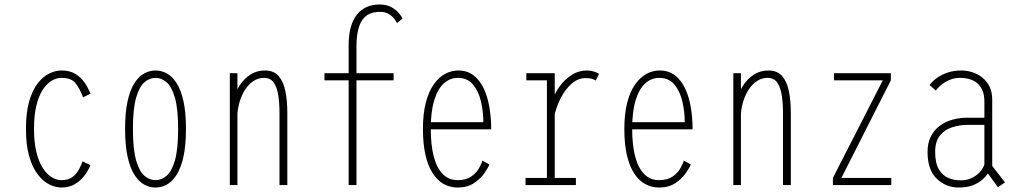

<svg xmlns="http://www.w3.org/2000/svg" viewBox="-20 -827 4540 858"><path d="M384 -89Q377.5 -70.5 361 -47Q344.5 -23.5 318 -6.2Q291.5 11 255 11Q227.5 11 199.5 -3.2Q171.5 -17.5 148 -48.5Q124.5 -79.5 110.2 -129.5Q96 -179.5 96 -251Q96 -323.5 110.2 -373.5Q124.5 -423.5 148 -454Q171.5 -484.5 199.5 -498.2Q227.5 -512 255 -512Q291.5 -512 316.5 -497Q341.5 -482 357.8 -458.2Q374 -434.5 384 -408L351 -392Q336 -432.5 317 -455.8Q298 -479 255 -479Q232 -479 210 -465.8Q188 -452.5 170.2 -424.8Q152.5 -397 142.2 -353.8Q132 -310.5 132 -251Q132 -192 142.2 -149Q152.5 -106 170.2 -77.8Q188 -49.5 210 -35.8Q232 -22 255 -22Q284.5 -22 302.8 -35.2Q321 -48.5 331.8 -68Q342.5 -87.5 349 -106Z M675 11Q649 11 624.5 -2.2Q600 -15.5 580.8 -45.8Q561.5 -76 550.2 -126.5Q539 -177 539 -251Q539 -325 550.2 -375.2Q561.5 -425.5 580.8 -455.5Q600 -485.5 624.5 -498.8Q649 -512 675 -512Q701.5 -512 725.8 -498.8Q750 -485.5 769.2 -455.5Q788.5 -425.5 799.8 -375.2Q811 -325 811 -251Q811 -177 799.8 -126.5Q788.5 -76 769.2 -45.8Q750 -15.5 725.8 -2.2Q701.5 11 675 11ZM675 -22Q701 -22 724 -41Q747 -60 761.5 -109.5Q776 -159 776 -251Q776 -341.5 761.5 -391Q747 -440.5 724 -459.8Q701 -479 675 -479Q649 -479 626 -459.8Q603 -440.5 588.5 -391Q574 -341.5 574 -251Q574 -159 588.5 -109.5Q603 -60 626 -41Q649 -22 675 -22Z M1007 0Q1007 -109 1007 -184Q1007 -259 1007 -308Q1007 -357 1007 -387.2Q1007 -417.5 1007 -436Q1007 -454.5 1007 -468.8Q1007 -483 1007 -500H1041V-402V0ZM1229 0V-321Q1229 -363.5 1223.8 -399.5Q1218.5 -435.5 1203.8 -457.2Q1189 -479 1160 -479Q1134.5 -479 1113 -465Q1091.5 -451 1075.5 -426.5Q1059.5 -402 1050.2 -370Q1041 -338 1040 -302H1010Q1010.5 -340 1020.8 -377.2Q1031 -414.5 1050.8 -445Q1070.5 -475.5 1099 -493.8Q1127.5 -512 1164 -512Q1203 -512 1224.8 -487.5Q1246.5 -463 1255.2 -420.2Q1264 -377.5 1264 -322V0Z M1430 -500H1739V-468H1430ZM1676 -807Q1707.5 -807 1729.2 -794.8Q1751 -782.5 1763.2 -767.5Q1775.5 -752.5 1779 -744L1754 -724Q1751.5 -729.5 1743 -741.5Q1734.5 -753.5 1718.5 -763.8Q1702.5 -774 1677 -774Q1652.5 -774 1633 -765.8Q1613.5 -757.5 1600.2 -739.5Q1587 -721.5 1580 -691.5Q1573 -661.5 1573 -618V0H1538V-626Q1538 -670.5 1547.2 -704.2Q1556.5 -738 1574.2 -760.8Q1592 -783.5 1617.8 -795.2Q1643.5 -807 1676 -807Z M1893 -281H2140Q2140 -327 2129.5 -372.8Q2119 -418.5 2094 -448.8Q2069 -479 2026 -479Q1991 -479 1963.8 -454.8Q1936.5 -430.5 1920.8 -380Q1905 -329.5 1905 -251Q1905 -178.5 1918.5 -127.2Q1932 -76 1958.8 -49Q1985.5 -22 2025 -22Q2063 -22 2086 -38.2Q2109 -54.5 2120.5 -75.2Q2132 -96 2136 -109L2167 -92Q2161.5 -78 2144.8 -53.5Q2128 -29 2098.5 -9Q2069 11 2025 11Q1991.5 11 1963.2 -4.5Q1935 -20 1914 -52Q1893 -84 1881.5 -133.5Q1870 -183 1870 -251Q1870 -319.5 1883 -369Q1896 -418.5 1918.5 -450.2Q1941 -482 1969.2 -497Q1997.5 -512 2028 -512Q2067.5 -512 2095.5 -490.8Q2123.5 -469.5 2141 -433Q2158.5 -396.5 2166.8 -349Q2175 -301.5 2175 -249H1893Z M2430 -284Q2430 -326 2443.2 -366.5Q2456.5 -407 2480.2 -440Q2504 -473 2535.2 -492.5Q2566.5 -512 2602 -512Q2614 -512 2625 -509.5Q2636 -507 2644.5 -503.5Q2653 -500 2657 -497L2642 -467Q2638.5 -470.5 2627.2 -474.2Q2616 -478 2597 -478Q2562.5 -478 2533.8 -452.5Q2505 -427 2484.8 -386.8Q2464.5 -346.5 2456 -303ZM2459 -32H2553.5V0H2328.5V-32H2424V-468H2332V-500H2459V-407Z M2793 -281H3040Q3040 -327 3029.5 -372.8Q3019 -418.5 2994 -448.8Q2969 -479 2926 -479Q2891 -479 2863.8 -454.8Q2836.5 -430.5 2820.8 -380Q2805 -329.5 2805 -251Q2805 -178.5 2818.5 -127.2Q2832 -76 2858.8 -49Q2885.5 -22 2925 -22Q2963 -22 2986 -38.2Q3009 -54.5 3020.5 -75.2Q3032 -96 3036 -109L3067 -92Q3061.5 -78 3044.8 -53.5Q3028 -29 2998.5 -9Q2969 11 2925 11Q2891.5 11 2863.2 -4.5Q2835 -20 2814 -52Q2793 -84 2781.5 -133.5Q2770 -183 2770 -251Q2770 -319.5 2783 -369Q2796 -418.5 2818.5 -450.2Q2841 -482 2869.2 -497Q2897.5 -512 2928 -512Q2967.5 -512 2995.5 -490.8Q3023.5 -469.5 3041 -433Q3058.5 -396.5 3066.8 -349Q3075 -301.5 3075 -249H2793Z M3257 0Q3257 -109 3257 -184Q3257 -259 3257 -308Q3257 -357 3257 -387.2Q3257 -417.5 3257 -436Q3257 -454.5 3257 -468.8Q3257 -483 3257 -500H3291V-402V0ZM3479 0V-321Q3479 -363.5 3473.8 -399.5Q3468.5 -435.5 3453.8 -457.2Q3439 -479 3410 -479Q3384.5 -479 3363 -465Q3341.5 -451 3325.5 -426.5Q3309.5 -402 3300.2 -370Q3291 -338 3290 -302H3260Q3260.5 -340 3270.8 -377.2Q3281 -414.5 3300.8 -445Q3320.5 -475.5 3349 -493.8Q3377.5 -512 3414 -512Q3453 -512 3474.8 -487.5Q3496.5 -463 3505.2 -420.2Q3514 -377.5 3514 -322V0Z M3740 -32H3963V0H3702V-32L3925 -468H3707V-500H3961V-468Z M4439.5 9.5 4382.5 -68.5 4400 -103.5 4471 -12ZM4382 -105 4407 -74Q4401.5 -61.5 4390.8 -46.8Q4380 -32 4363 -18.8Q4346 -5.5 4321.8 2.8Q4297.5 11 4264.5 11Q4207 11 4166 -28.5Q4125 -68 4125 -148Q4125 -188 4139.5 -216.8Q4154 -245.5 4178.8 -264.2Q4203.5 -283 4235.8 -292Q4268 -301 4303 -301H4387V-269H4304Q4268 -269 4234.8 -258.2Q4201.5 -247.5 4180.2 -221.2Q4159 -195 4159 -148Q4159 -99 4175 -71.2Q4191 -43.5 4217 -32.2Q4243 -21 4273.5 -21Q4302.5 -21 4326 -33.2Q4349.5 -45.5 4364.2 -64.8Q4379 -84 4382 -105ZM4276 -512Q4301 -512 4325.2 -504.2Q4349.5 -496.5 4369.8 -480.5Q4390 -464.5 4402 -439.8Q4414 -415 4414 -381V-71L4379 -80V-373Q4379 -402.5 4370.2 -423Q4361.5 -443.5 4346.5 -455.8Q4331.5 -468 4311.8 -473.5Q4292 -479 4270 -479Q4246 -479 4225 -470.5Q4204 -462 4187.8 -449Q4171.5 -436 4162 -422L4134 -447Q4146.5 -464 4167 -478.8Q4187.5 -493.5 4215 -502.8Q4242.5 -512 4276 -512Z"/></svg>

Font: League Mono Thin Condensed
Style: Regular
Weight: 100
Width: 1
Designer: Tyler Finck
Foundry: The League of Moveable Type / Tyler Finck
Version: Version 2.300;RELEASE